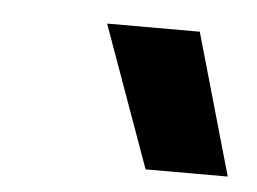

<svg xmlns="http://www.w3.org/2000/svg" viewBox="-29 -799 344 257"><g transform="rotate(5 142.5 -670.0)"><path d="M284.7 -574.7H174.3L106 -764.6H230.5Z"/></g></svg>

Font: Arian AMU Serif
Style: Bold Italic
Weight: 700
Italic angle: -15°
Designer: Ruben Hakobyan (Tarumian)
Foundry: Ruben Hakobyan (Tarumian)
Version: Version 1.002